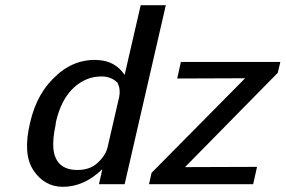

<svg xmlns="http://www.w3.org/2000/svg" viewBox="-20 -711 1102 741"><path d="M555 0 565 -44 926 -409Q882 -409 795 -408.5Q708 -408 664 -408L678 -472H1062L1052 -430L694 -66Q740 -66 833.5 -66.5Q927 -67 972 -67L957 0ZM96 -237Q123 -356 201 -422H200Q254 -470 318 -478Q338 -481 361 -479Q425 -475 461 -422L523 -691H620L461 0H362L369 -32Q371 -36 371 -41L375 -58Q304 10 223 10Q152 10 109.5 -53Q67 -116 96 -237ZM196 -241Q196 -238 195 -233Q194 -228 194 -226Q183 -176 186 -137Q195 -55 279 -55Q328 -55 358 -83.5Q388 -112 395 -142L440 -337Q446 -366 434 -391Q410 -416 372 -416Q311 -416 263.5 -371.5Q216 -327 196 -241Z"/></svg>

Font: Coval
Style: Italic
Weight: 400
Foundry: Context Ltd
Version: Version 001.000